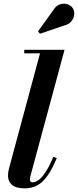

<svg xmlns="http://www.w3.org/2000/svg" viewBox="-20 -1023 427 1053"><path d="M116 10Q68 10 46 -9Q24 -28 24 -59Q24 -73 26.2 -84.5Q28.5 -96 30.5 -103.5L199.5 -730.5H113V-750H334L146.5 -56Q145.5 -51.5 144.8 -47Q144 -42.5 144 -39Q144 -23 158.5 -23Q174 -23 191.5 -35.5Q209 -48 229.2 -78.2Q249.5 -108.5 272.5 -162.5L291.5 -156Q267.5 -98.5 242.2 -61.8Q217 -25 186.5 -7.5Q156 10 116 10ZM199 -838 188.5 -851 274.5 -970.5Q285.5 -988 300.5 -995.5Q315.5 -1003 330.8 -1002.8Q346 -1002.5 358.8 -996Q371.5 -989.5 378.5 -979Q389 -963 387 -943Q385 -923 371.5 -906.2Q358 -889.5 334.5 -884Z"/></svg>

Font: Bodoni Moda 11pt
Style: Bold Italic
Weight: 700
Italic angle: -13°
Designer: Owen Earl
Foundry: indestructible type
Version: Version 2.004